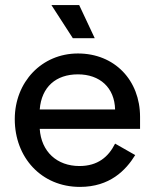

<svg xmlns="http://www.w3.org/2000/svg" viewBox="-20 -720 608 754"><path d="M291 -700H182L266 -570H352ZM38 -252C38 -102 142 14 294 14C411 14 474 -51 511 -111L432 -156C406 -104 364 -68 292 -68C204 -68 142 -124 136 -214H530V-261C530 -405 430 -510 286 -510C144 -510 38 -398 38 -252ZM136 -290C143 -379 200 -428 286 -428C372 -428 430 -376 432 -290Z"/></svg>

Font: Space Text Medium
Style: Regular
Weight: 500
Designer: Florian Karsten (Space Text), Colophon Foundry (Space Mono)
Foundry: Florian Karsten
Version: Version 1.003;PS 001.003;hotconv 1.0.88;makeotf.lib2.5.64775